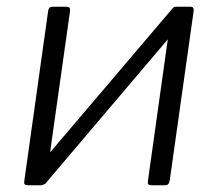

<svg xmlns="http://www.w3.org/2000/svg" viewBox="-20 -550 647 570"><path d="M188 -518 117 -15Q115 0 100 0H64Q56 0 53.5 -2.5Q51 -5 52 -12L123 -518Q125 -530 135 -530H179Q189 -530 188 -518ZM555 -518 484 -15Q482 -6 479 -3Q476 0 467 0H431Q423 0 420.5 -2.5Q418 -5 419 -12L490 -518Q492 -530 502 -530H546Q556 -530 555 -518ZM493 -526 528 -492 113 -3 78 -38Z"/></svg>

Font: Libre Franklin Light
Style: Italic
Weight: 300
Italic angle: -8°
Designer: Pablo Impallari, Rodrigo Fuenzalida, Nhung Nguyen
Foundry: Impallari Type
Version: Version 3.000